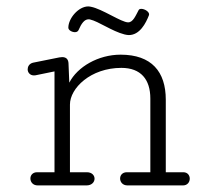

<svg xmlns="http://www.w3.org/2000/svg" viewBox="-20 -563 645 583"><path d="M248 -543.5C218.3 -543.5 187.5 -507.3 187.5 -479C187.5 -471.2 198.7 -465.3 207.5 -465.3C212.4 -465.3 216.3 -467.3 218.3 -471.2C227.1 -491.7 236.3 -504.4 249 -504.4C250.5 -504.4 252 -504.4 253.4 -503.9C279.3 -498 319.8 -468.3 357.9 -458.5C362.3 -457.5 367.2 -456.5 371.1 -456.5C404.3 -456.5 422.9 -492.2 432.6 -517.6C434.6 -526.9 419.4 -536.1 409.2 -536.1C405.8 -536.1 402.3 -535.2 400.9 -532.2C392.1 -516.1 384.3 -495.1 369.1 -495.1C348.6 -495.1 290 -536.1 255.9 -542.5C252.9 -543 250.5 -543.5 248 -543.5ZM348.6 -356.9C407.7 -356.9 436.5 -321.8 436.5 -263.7V-40H365.2C351.6 -40 344.7 -30.8 344.7 -21C344.7 -10.7 352.1 0 367.2 0H535.6C549.3 0 556.2 -10.3 556.2 -20.5C556.2 -30.3 549.8 -40 536.6 -40H483.4V-260.3C483.4 -345.2 440.4 -397 346.2 -397C278.3 -397 214.8 -359.9 190.4 -312L188 -370.6C187.5 -381.8 182.1 -389.6 168.9 -389.6C166.5 -389.6 163.6 -389.2 160.2 -388.7L80.1 -372.6C68.4 -369.6 64 -360.4 64 -352.5C64 -342.8 71.3 -334 83 -334C85.9 -334 89.4 -334.5 92.8 -335.4L145.5 -346.2V-40H92.8C79.1 -40 72.3 -30.8 72.3 -21C72.3 -10.7 79.6 0 94.7 0H242.7C258.8 0 267.1 -10.3 267.1 -20.5C267.1 -30.3 259.3 -40 243.7 -40H192.4V-245.6C192.4 -294.9 254.9 -356.9 348.6 -356.9Z"/></svg>

Font: Cutive Mono
Style: Regular
Weight: 400
Monospace: yes
Designer: Vernon Adams
Foundry: Vernon Adams
Version: Version 1.002